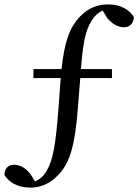

<svg xmlns="http://www.w3.org/2000/svg" viewBox="-36 -741 629 873"><path d="M116 -386H240L229 -236C217 -89 207 -17 176 36C164 58 146 74 123 84L102 50C78 20 53 8 28 8C0 8 -16 28 -16 54C4 87 43 112 102 112C145 112 190 97 230 53C284 -1 306 -91 318 -249L329 -386H473V-427H332C341 -537 350 -599 381 -648C393 -667 409 -683 431 -693L452 -658C478 -629 503 -617 528 -617C556 -617 571 -637 573 -663C553 -696 514 -721 455 -721C411 -721 366 -706 328 -666C278 -614 256 -544 244 -427H116Z"/></svg>

Font: Noto Serif CJK SC Medium
Style: Regular
Weight: 500
Designer: Ryoko NISHIZUKA 西塚涼子 (kana & ideographs); Frank Grießhammer (Latin, Greek & Cyrillic); Wenlong ZHANG 张文龙 (bopomofo); San
Foundry: Adobe
Version: Version 2.001;hotconv 1.1.0;makeotfexe 2.6.0